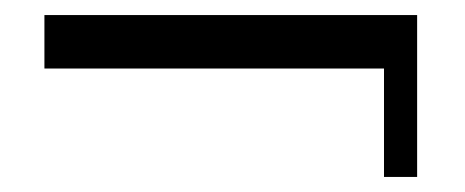

<svg xmlns="http://www.w3.org/2000/svg" viewBox="-20 -351 618 255"><path d="M490 -260H39V-331H534V-116H490Z"/></svg>

Font: Genos Thin Medium
Style: Regular
Weight: 500
Version: Version 1.010